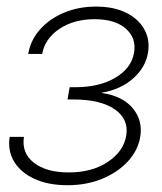

<svg xmlns="http://www.w3.org/2000/svg" viewBox="-20 -544 484 572"><path d="M181.2 7.8Q124.5 7.8 83.5 -10.7Q42.5 -29.3 22.5 -61.8Q2.4 -94.2 8.8 -136.2H51.3Q43.9 -88.4 80.8 -59.3Q117.7 -30.3 185.1 -30.3Q253.9 -30.3 301 -61.5Q348.1 -92.8 356 -139.6Q364.3 -189 321.8 -218.3Q279.3 -247.6 199.7 -247.6H181.2L187.5 -284.2H204.6Q275.9 -284.2 323.7 -312.5Q371.6 -340.8 379.4 -387.2Q386.7 -430.7 354.7 -458.7Q322.8 -486.8 261.7 -486.8Q200.7 -486.8 157.5 -458.3Q114.3 -429.7 105.5 -383.3H64Q71.3 -425.3 99.9 -457Q128.4 -488.8 171.6 -506.6Q214.8 -524.4 266.1 -524.4Q318.4 -524.4 355.2 -506.3Q392.1 -488.3 409.7 -457Q427.2 -425.8 420.9 -387.2Q414.1 -343.8 377.2 -310.8Q340.3 -277.8 284.2 -268.1L282.7 -267.1Q344.7 -258.3 375.2 -221.9Q405.8 -185.5 397.9 -136.7Q391.1 -95.7 360.8 -63Q330.6 -30.3 283.9 -11.2Q237.3 7.8 181.2 7.8Z"/></svg>

Font: Inter Display ExtraLight
Style: Italic
Weight: 200
Italic angle: -9.39999°
Designer: Rasmus Andersson
Foundry: rsms
Version: Version 4.000;git-a52131595